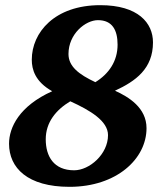

<svg xmlns="http://www.w3.org/2000/svg" viewBox="-20 -707 638 743"><path d="M572 -543C572 -618 515 -687 368 -687C191 -687 103 -581 103 -476C103 -438 116 -391 182 -354C55 -297 15 -214 15 -151C15 -57 87 16 249 16C431 16 547 -92 547 -211C547 -290 478 -332 425 -356C505 -393 572 -441 572 -543ZM435 -534C435 -470 401 -421 349 -389C285 -419 245 -450 245 -498C245 -576 311 -629 359 -629C415 -629 435 -590 435 -534ZM398 -184C398 -110 326 -48 267 -48C188 -48 157 -102 157 -168C157 -234 197 -282 252 -315C329 -280 398 -239 398 -184Z"/></svg>

Font: Veleka
Style: Bold Italic
Weight: 700
Italic angle: -12°
Designer: Stefan Peev, Context Ltd, 2016; SIL International, 1997-2014.
Foundry: Stefan Peev, Context Ltd, 2016
Version: Version 5.000